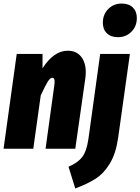

<svg xmlns="http://www.w3.org/2000/svg" viewBox="-23 -836 789 1079"><path d="M459 -430Q459 -412 456 -392L400 0H233L283 -362Q284 -368 284 -377Q284 -399 271 -399Q259 -399 245 -376.5Q231 -354 206 -300L164 0H-3L71 -533H216V-452Q279 -551 358 -551Q405 -551 432 -518.5Q459 -486 459 -430ZM362 101Q414 79 439 46.5Q464 14 474 -56L540 -533H707L641 -62Q628 28 594 83.5Q560 139 514 168.5Q468 198 400 223ZM555 -708Q555 -755 585.5 -785.5Q616 -816 661 -816Q701 -816 723.5 -794Q746 -772 746 -735Q746 -688 715.5 -657.5Q685 -627 640 -627Q600 -627 577.5 -649Q555 -671 555 -708Z"/></svg>

Font: Fira Sans Extra Condensed ExtraBold
Style: Italic
Weight: 800
Width: 3
Italic angle: -8°
Designer: Carrois Corporate & Edenspiekermann AG
Foundry: Carrois Corporate GbR & Edenspiekermann AG
Version: Version 4.203